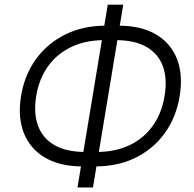

<svg xmlns="http://www.w3.org/2000/svg" viewBox="-20 -785 849 842"><path d="M340.8 -55.2Q243.7 -55.2 178.2 -93.3Q112.8 -131.3 85 -200.7Q57.1 -270 72.3 -363.8Q87.9 -457.5 138.4 -526.6Q189 -595.7 266.8 -634Q344.7 -672.4 442.4 -672.4H500.5Q598.6 -672.4 663.6 -634.3Q728.5 -596.2 755.9 -527.1Q783.2 -458 768.1 -364.7Q752.9 -270.5 702.4 -200.9Q651.9 -131.3 574.2 -93.3Q496.6 -55.2 399.4 -55.2ZM352.1 -118.7H404.8Q485.8 -118.7 547.9 -148.2Q609.9 -177.7 649.4 -232.4Q689 -287.1 701.7 -363.8Q714.4 -439.9 694.1 -494.9Q673.8 -549.8 622.3 -579.3Q570.8 -608.9 489.7 -608.9H436.5Q356.4 -608.9 293.9 -579.6Q231.4 -550.3 191.4 -495.4Q151.4 -440.4 138.7 -363.3Q126.5 -286.6 147.5 -231.7Q168.5 -176.8 220.5 -147.7Q272.5 -118.7 352.1 -118.7ZM319.8 37.1 452.6 -764.6H520.5L387.7 37.1Z"/></svg>

Font: Inter 20pt Light
Style: Italic
Weight: 300
Italic angle: -9.3988°
Version: Version 4.001;git-66647c0bb